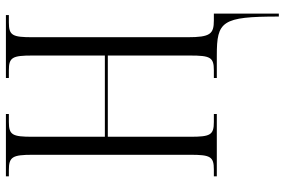

<svg xmlns="http://www.w3.org/2000/svg" viewBox="-177 -577 964 650"><g transform="rotate(-90 305.0 -252.0)"><path d="M574 210H584V-10H561C515 -10 504 -22 504 -99V-624C504 -692 510 -704 554 -704H579V-714H366V-704H392C436 -704 442 -692 442 -624V-379H167V-624C167 -692 173 -704 217 -704H244V-714H33V-704H54C99 -704 106 -692 106 -623V-90C106 -22 100 -10 56 -10H33V0H244V-10H217C173 -10 167 -22 167 -90V-369H442V-91C442 -22 436 -10 392 -10H366V0H442C558 0 574 16 574 210Z"/></g></svg>

Font: Noto Serif Display ExtraCondensed Light
Style: Regular
Weight: 300
Width: 2
Designer: Monotype Design Team
Foundry: Monotype Imaging Inc.
Version: Version 2.009